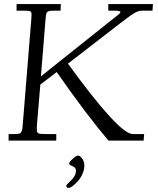

<svg xmlns="http://www.w3.org/2000/svg" viewBox="-20 -687 772 938"><path d="M304 220Q304 216.1 320.1 201.4Q351.1 173.6 351.1 147Q351.1 131.6 334.5 125Q317.9 118.4 317.9 111.6Q317.9 104.7 335.1 88.9Q352.3 73 361.3 73Q370.4 73 381.2 87.5Q392.1 102.1 392.1 120.4Q392.1 138.7 385.6 156.1Q379.2 173.6 369.5 186.6Q359.9 199.7 348.9 210Q326.4 231 315.2 231Q304 231 304 220ZM22 0V-32H43.9Q75.2 -32 79.6 -36.6Q84 -41.3 86.4 -46.9Q89.6 -55.2 91.1 -77.9L133.1 -595.9Q134 -604 134 -616.5Q134 -628.9 127.4 -632Q120.8 -635 97.9 -635H61V-667H277.1L275.9 -635Q261.7 -635 252.4 -635Q243.2 -635 236.2 -634.6Q229.2 -634.3 226.7 -634Q224.1 -633.8 219.6 -632.7Q215.1 -631.6 213.9 -630.5Q212.6 -629.4 210.1 -627.1Q207.5 -624.8 207 -622.3Q206.5 -619.9 205.3 -616Q204.1 -611.6 202.9 -597.9L179.9 -314L531 -594Q537.4 -599.1 544.7 -604.7Q552 -610.4 555.7 -613.3Q559.3 -616.2 561.2 -618Q563 -619.9 564.9 -621.8Q568.1 -625.2 568.1 -627.9Q568.1 -635 540 -635H509V-667H727.1L725.1 -635H683.1Q660.4 -635 647.8 -629Q635.3 -623 624.3 -615.5Q601.1 -599.6 563 -570.1L312 -376Q561.8 -32 628.9 -32H684.1L681.9 0H510Q400.1 -129.6 257.1 -335L177 -273.9L160.9 -82Q159.9 -71 159.9 -60.4Q159.9 -49.8 160.4 -46.1Q160.9 -42.5 163.3 -39.6Q165.8 -36.6 168.6 -35.3Q171.4 -33.9 178.5 -33.2Q187.5 -32 212.9 -32H254.9V0Z"/></svg>

Font: Linden Hill
Style: Italic
Weight: 400
Italic angle: -5.60001°
Version: Version 1.201